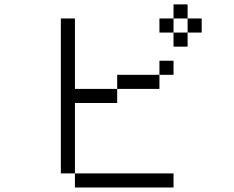

<svg xmlns="http://www.w3.org/2000/svg" viewBox="-20 -832 1040 852"><path d="M750 0V-62.5H312.5V0ZM750 -500V-562.5H687.5V-500H500V-437.5H312.5V-750H250V-62.5H312.5V-375H500V-437.5H687.5V-500ZM875 -687.5V-750H812.5V-687.5H750V-625H812.5V-687.5ZM750 -687.5V-750H687.5V-687.5ZM750 -750H812.5V-812.5H750Z"/></svg>

Font: UnifontExMono
Style: Regular
Weight: 500
Version: Version 15.0.06